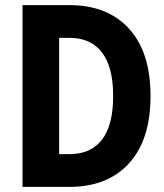

<svg xmlns="http://www.w3.org/2000/svg" viewBox="-20 -730 640 750"><path d="M68 0V-710H251Q400 -710 484 -618Q568 -526 568 -355Q568 -184 484 -92Q400 0 251 0ZM211 -128H252Q335 -128 378.5 -184.5Q422 -241 422 -355Q422 -468 378.5 -525Q335 -582 252 -582H211Z"/></svg>

Font: Geist Mono
Style: Bold
Weight: 700
Monospace: yes
Designer: Basement.studio, Andrés Briganti, Mateo Zaragoza
Foundry: Basement.studio, Vercel, Andrés Briganti, Guido Ferreyra, Mateo Zaragoza
Version: Version 1.500; ttfautohint (v1.8.4.7-5d5b)